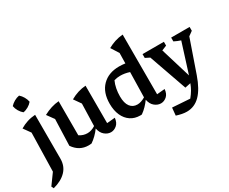

<svg xmlns="http://www.w3.org/2000/svg" viewBox="-152 -1191 2178 1830"><g transform="rotate(-30 937.0 -276.0)"><path d="M-2 197 -14 172 70 56 80 -368 25 -445Q63 -468 105 -481.5Q147 -495 194 -498V-15Q194 66 142.5 119.5Q91 173 -2 197ZM153 -733Q175 -714 190.5 -687Q206 -660 211 -632Q193 -610 165.5 -594Q138 -578 110 -574Q88 -592 72 -619Q56 -646 51 -676Q70 -697 97 -712.5Q124 -728 153 -733Z M329 -79 339 -368 283 -445Q370 -492 453 -498V-123Q494 -96 540 -96Q583 -96 627 -124L634 -368L580 -445Q662 -492 749 -498V-86L838 -94Q833 -43 803.5 -17.5Q774 8 739 8Q703 8 671 -18.5Q639 -45 629 -96Q583 -33 523 8Q508 10 491 10Q390 10 329 -79Z M1228 -751 1227 -752H1228ZM1059 9Q1000 9 955.5 -20.5Q911 -50 886.5 -104.5Q862 -159 862 -233Q862 -358 931 -427.5Q1000 -497 1117 -497Q1150 -497 1184 -492L1186 -606L1132 -691Q1169 -712 1210 -725.5Q1251 -739 1299 -743V-86L1386 -94Q1382 -43 1353 -17.5Q1324 8 1289 8Q1253 8 1221 -18Q1189 -44 1179 -95Q1158 -66 1132.5 -39.5Q1107 -13 1077 8Q1073 9 1068.5 9Q1064 9 1059 9ZM982 -245Q982 -171 1010.5 -133Q1039 -95 1089 -95Q1129 -95 1176 -123L1182 -398Q1131 -415 1081 -415Q1047 -415 1014 -405Q998 -371 990 -329.5Q982 -288 982 -245Z M1564 -6 1418 -421Q1393 -432 1370 -445V-487H1605V-445L1551 -423L1652 -90L1755 -416Q1718 -428 1685 -445V-487H1888V-445L1841 -411L1717 -54Q1672 75 1610 137.5Q1548 200 1463 200Q1438 200 1410 194.5Q1382 189 1351 179L1359 95L1552 108Q1579 75 1596 45.5Q1613 16 1626 -19Z"/></g></svg>

Font: Piazzolla SemiBold
Style: Regular
Weight: 600
Designer: Juan Pablo del Peral
Foundry: Huerta Tipografica
Version: Version 1.330